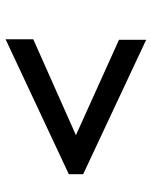

<svg xmlns="http://www.w3.org/2000/svg" viewBox="54 -631 553 701"><g transform="rotate(-90 330.5 -280.5)"><path d="M535.6 -122.6 187.5 -279.8 537.6 -435.5V-536.6L44.9 -305.7V-253.4L535.6 -23.4Z"/></g></svg>

Font: Ride SemiBold
Style: Regular
Weight: 600
Version: Version 3.000